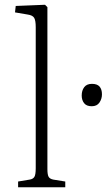

<svg xmlns="http://www.w3.org/2000/svg" viewBox="-20 -789 448 806"><path d="M56 -3V-27L104 -35Q118 -37 124 -46Q130 -55 130 -83V-675Q130 -703 123.5 -714Q117 -725 96 -728L43 -737L46 -764L169 -769L179 -759V-79Q179 -56 184 -47Q189 -38 204 -35L254 -27V-3ZM365 -343Q343 -343 333 -356Q323 -369 323 -388Q323 -409 333.5 -423Q344 -437 366 -437Q388 -437 398 -425.5Q408 -414 408 -393Q408 -374 397.5 -358.5Q387 -343 365 -343Z"/></svg>

Font: Literata 18pt ExtraLight
Style: Regular
Weight: 250
Designer: Latin by Veronika Burian and Jose Scaglione. Greek by Irene Vlachou. Cyrillic by Vera Evstafieva.
Foundry: TypeTogether
Version: Version 3.103;gftools[0.9.29]